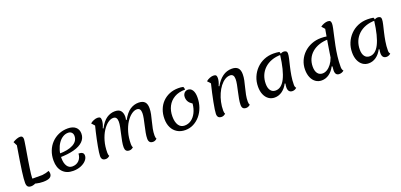

<svg xmlns="http://www.w3.org/2000/svg" viewBox="19 -1809 5997 2868"><g transform="rotate(-20 3018.0 -374.5)"><path d="M179 26Q142 26 125 7Q108 -12 108 -55Q108 -84 111.5 -125Q115 -166 123.5 -230Q132 -294 147 -389.5Q162 -485 185 -623L154 -684Q186 -704 217 -715Q248 -726 273 -726Q317 -726 317 -673Q317 -665 312.5 -634Q308 -603 300.5 -557Q293 -511 283.5 -456Q274 -401 265 -344.5Q256 -288 248.5 -237Q241 -186 236.5 -147Q232 -108 232 -88Q232 -63 243.5 -44.5Q255 -26 280 -12Q227 26 179 26ZM369 25Q312 25 258 11.5Q204 -2 168 -24L202 -75H391Q423 -79 449 -85Q475 -91 500 -101Q505 -85 507 -76.5Q509 -68 509 -57Q509 -15 475 5Q441 25 369 25Z M847 25Q741 25 681 -40Q621 -105 621 -219Q621 -302 648 -371.5Q675 -441 724 -492Q773 -543 839 -571.5Q905 -600 983 -600Q1062 -600 1106.5 -562.5Q1151 -525 1151 -457Q1151 -386 1100 -335.5Q1049 -285 952 -259Q855 -233 716 -232L728 -288Q877 -287 959.5 -332.5Q1042 -378 1042 -460Q1042 -495 1021.5 -516Q1001 -537 966 -537Q921 -537 881 -512Q841 -487 810.5 -442.5Q780 -398 762.5 -339Q745 -280 745 -213Q745 -134 775 -88Q805 -42 857 -42Q922 -42 963 -83Q1004 -124 1008 -192Q1046 -192 1067.5 -178Q1089 -164 1089 -132Q1089 -92 1057 -56Q1025 -20 970.5 2.5Q916 25 847 25Z M1365 25Q1329 25 1313 6.5Q1297 -12 1297 -46Q1297 -68 1302.5 -107Q1308 -146 1317 -196Q1326 -246 1337.5 -300.5Q1349 -355 1361 -406.5Q1373 -458 1384 -500L1339 -550Q1364 -572 1396.5 -584.5Q1429 -597 1454 -597Q1484 -597 1496 -585Q1508 -573 1508 -542Q1508 -516 1499.5 -483.5Q1491 -451 1477 -422L1487 -417Q1540 -518 1601.5 -559Q1663 -600 1733 -600Q1798 -600 1825.5 -565Q1853 -530 1853 -474Q1853 -463 1851.5 -449.5Q1850 -436 1846 -422L1856 -417Q1911 -518 1973.5 -559Q2036 -600 2108 -600Q2173 -600 2205 -568Q2237 -536 2237 -467Q2237 -421 2226.5 -371Q2216 -321 2202 -268Q2188 -215 2177.5 -161.5Q2167 -108 2167 -55Q2167 -39 2170 -25Q2173 -11 2179 -3Q2150 25 2117 25Q2081 25 2064.5 6Q2048 -13 2048 -48Q2048 -89 2057.5 -140.5Q2067 -192 2080 -247Q2093 -302 2102.5 -351Q2112 -400 2112 -434Q2112 -472 2098 -493.5Q2084 -515 2050 -515Q2009 -515 1963.5 -481.5Q1918 -448 1879 -387Q1840 -326 1815.5 -241.5Q1791 -157 1791 -55Q1791 -39 1794 -25Q1797 -11 1804 -3Q1775 25 1741 25Q1705 25 1689 6Q1673 -13 1673 -48Q1673 -89 1682.5 -140.5Q1692 -192 1705 -247Q1718 -302 1727.5 -351Q1737 -400 1737 -434Q1737 -472 1722.5 -493.5Q1708 -515 1675 -515Q1633 -515 1588 -481.5Q1543 -448 1504 -387Q1465 -326 1440.5 -241.5Q1416 -157 1416 -55Q1416 -39 1419 -25Q1422 -11 1428 -3Q1399 25 1365 25Z M2631 25Q2558 25 2504 -7.5Q2450 -40 2420.5 -99Q2391 -158 2391 -238Q2391 -318 2416.5 -384.5Q2442 -451 2489 -499Q2536 -547 2600 -573.5Q2664 -600 2741 -600Q2762 -600 2780.5 -598.5Q2799 -597 2818 -592Q2825 -582 2827.5 -570.5Q2830 -559 2831 -545Q2729 -545 2658.5 -504Q2588 -463 2551.5 -392.5Q2515 -322 2515 -231Q2515 -143 2548 -92.5Q2581 -42 2642 -42Q2702 -42 2749 -75.5Q2796 -109 2826.5 -169.5Q2857 -230 2865 -311Q2824 -337 2805.5 -368.5Q2787 -400 2787 -441Q2787 -467 2797.5 -487Q2808 -507 2826 -518.5Q2844 -530 2867 -530Q2913 -530 2939 -489Q2965 -448 2965 -375Q2965 -291 2939.5 -218.5Q2914 -146 2868 -91.5Q2822 -37 2761.5 -6Q2701 25 2631 25Z M3207 25Q3173 25 3156 8Q3139 -9 3139 -46Q3139 -68 3146 -116Q3153 -164 3165.5 -228Q3178 -292 3193.5 -362.5Q3209 -433 3226 -500L3181 -550Q3206 -572 3238.5 -584.5Q3271 -597 3296 -597Q3326 -597 3338 -585Q3350 -573 3350 -542Q3350 -516 3341.5 -483.5Q3333 -451 3319 -422L3329 -417Q3379 -506 3444.5 -553Q3510 -600 3591 -600Q3656 -600 3687.5 -567.5Q3719 -535 3719 -467Q3719 -421 3708.5 -371Q3698 -321 3684 -268Q3670 -215 3659.5 -161.5Q3649 -108 3649 -55Q3649 -19 3662 -3Q3632 25 3598 25Q3564 25 3547.5 8Q3531 -9 3531 -46Q3531 -87 3540.5 -139.5Q3550 -192 3562.5 -246.5Q3575 -301 3584.5 -350Q3594 -399 3594 -434Q3594 -475 3578.5 -495Q3563 -515 3533 -515Q3489 -515 3448.5 -489Q3408 -463 3373.5 -418Q3339 -373 3313 -314Q3287 -255 3272.5 -189Q3258 -123 3258 -55Q3258 -18 3270 -3Q3240 25 3207 25Z M4051 25Q3997 25 3956 -4Q3915 -33 3892 -86Q3869 -139 3869 -210Q3869 -293 3898.5 -363.5Q3928 -434 3980 -487.5Q4032 -541 4102 -570.5Q4172 -600 4253 -600Q4299 -600 4347 -592Q4353 -582 4356 -570Q4359 -558 4359 -545Q4272 -545 4204 -520Q4136 -495 4088.5 -449.5Q4041 -404 4016.5 -344Q3992 -284 3992 -213Q3992 -145 4020 -107Q4048 -69 4099 -69Q4192 -69 4252 -188Q4312 -307 4342 -545Q4353 -559 4370.5 -567Q4388 -575 4406 -575Q4431 -575 4445.5 -563.5Q4460 -552 4460 -530Q4460 -497 4448 -446.5Q4436 -396 4421 -333Q4406 -270 4394 -199Q4382 -128 4382 -55Q4382 -20 4400 -3Q4384 12 4367 18.5Q4350 25 4333 25Q4299 25 4281 4Q4263 -17 4263 -57Q4263 -70 4265 -85.5Q4267 -101 4270 -117L4260 -122Q4224 -52 4169.5 -13.5Q4115 25 4051 25Z M4798 25Q4744 25 4703 -4Q4662 -33 4639 -86Q4616 -139 4616 -210Q4616 -287 4645.5 -353.5Q4675 -420 4727 -469.5Q4779 -519 4849 -547Q4919 -575 5000 -575Q5054 -575 5094 -567Q5100 -557 5103 -545.5Q5106 -534 5106 -520Q5021 -520 4953.5 -497.5Q4886 -475 4838 -434Q4790 -393 4764.5 -337Q4739 -281 4739 -213Q4739 -145 4767 -107Q4795 -69 4846 -69Q4882 -69 4918 -90.5Q4954 -112 4985 -153Q5016 -194 5036 -250L5027 -114L5007 -122Q4971 -52 4916.5 -13.5Q4862 25 4798 25ZM5076 25Q5045 25 5029 5.5Q5013 -14 5013 -54Q5013 -72 5017.5 -112Q5022 -152 5030 -207Q5038 -262 5048 -325.5Q5058 -389 5068.5 -453.5Q5079 -518 5089.5 -577Q5100 -636 5108 -682L5064 -732Q5089 -752 5121 -763.5Q5153 -775 5179 -775Q5207 -775 5219 -762.5Q5231 -750 5231 -720Q5231 -695 5221 -647.5Q5211 -600 5196 -535Q5181 -470 5165.5 -393Q5150 -316 5140 -232.5Q5130 -149 5130 -64Q5130 -46 5135.5 -29Q5141 -12 5151 -3Q5136 10 5117.5 17.5Q5099 25 5076 25Z M5546 25Q5492 25 5451 -4Q5410 -33 5387 -86Q5364 -139 5364 -210Q5364 -293 5393.5 -363.5Q5423 -434 5475 -487.5Q5527 -541 5597 -570.5Q5667 -600 5748 -600Q5794 -600 5842 -592Q5848 -582 5851 -570Q5854 -558 5854 -545Q5767 -545 5699 -520Q5631 -495 5583.5 -449.5Q5536 -404 5511.5 -344Q5487 -284 5487 -213Q5487 -145 5515 -107Q5543 -69 5594 -69Q5687 -69 5747 -188Q5807 -307 5837 -545Q5848 -559 5865.5 -567Q5883 -575 5901 -575Q5926 -575 5940.5 -563.5Q5955 -552 5955 -530Q5955 -497 5943 -446.5Q5931 -396 5916 -333Q5901 -270 5889 -199Q5877 -128 5877 -55Q5877 -20 5895 -3Q5879 12 5862 18.5Q5845 25 5828 25Q5794 25 5776 4Q5758 -17 5758 -57Q5758 -70 5760 -85.5Q5762 -101 5765 -117L5755 -122Q5719 -52 5664.5 -13.5Q5610 25 5546 25Z"/></g></svg>

Font: Lemonada
Style: Regular
Weight: 400
Designer: Mohamed Gaber (Arabic), Eduardo Tunni (Latin)
Foundry: Kief Type Foundry
Version: Version 4.005